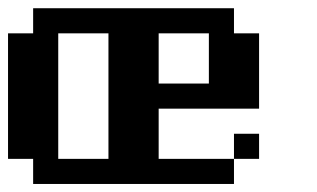

<svg xmlns="http://www.w3.org/2000/svg" viewBox="-20 -458 790 478"><path d="M625 -187.5V-375H562.5V-437.5H62.5V-375H0V-62.5H62.5V0H562.5V-62.5H375V-187.5ZM125 -375H250V-62.5H125ZM500 -250H375V-375H500ZM562.5 -125V-62.5H625V-125Z"/></svg>

Font: Chicago Kare
Style: Regular
Weight: 400
Designer: Duane King
Version: Version 1.001;hotconv 1.0.109;makeotfexe 2.5.65596